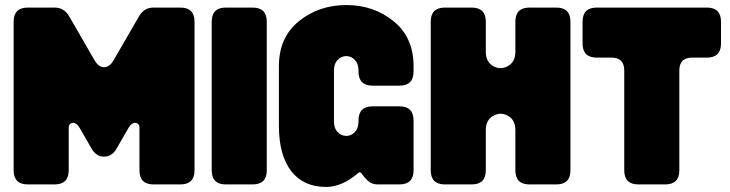

<svg xmlns="http://www.w3.org/2000/svg" viewBox="-20 -730 2888 760"><path d="M34 -644Q34 -700 90 -700H196Q234 -700 254 -665L354 -492Q370 -464 392 -464Q414 -464 430 -492L530 -665Q550 -700 588 -700H694Q750 -700 750 -644V-56Q750 0 694 0H588Q532 0 532 -56V-226Q532 -235 525 -240.5Q518 -246 508 -242.5Q498 -239 490 -226L441 -141Q424 -111 393 -110Q362 -109 343 -141L294 -226Q286 -239 276 -242.5Q266 -246 259 -240.5Q252 -235 252 -226V-56Q252 0 196 0H90Q34 0 34 -56Z M818 -644Q818 -700 874 -700H980Q1036 -700 1036 -644V-56Q1036 0 980 0H874Q818 0 818 -56Z M1084 -468Q1084 -582 1163 -646Q1242 -710 1351 -710Q1459 -710 1538 -646Q1617 -582 1617 -468V-447Q1617 -391 1561 -391H1455Q1399 -391 1399 -447V-452Q1399 -478 1384.5 -493Q1370 -508 1351 -508Q1331 -508 1316.5 -493Q1302 -478 1302 -452V-248Q1302 -222 1316.5 -207Q1331 -192 1351 -192Q1370 -192 1384.5 -207Q1399 -222 1399 -248V-253Q1399 -309 1455 -309H1561Q1617 -309 1617 -253V-56Q1617 0 1561 0H1475Q1451 0 1435.5 -15Q1420 -30 1413 -41Q1406 -52 1399 -46Q1334 10 1271 10Q1181 10 1132.5 -53Q1084 -116 1084 -232Z M1685 -644Q1685 -700 1741 -700H1847Q1903 -700 1903 -644V-525Q1903 -485 1932 -468.5Q1961 -452 1990.5 -468.5Q2020 -485 2020 -525V-644Q2020 -700 2076 -700H2182Q2238 -700 2238 -644V-56Q2238 0 2182 0H2076Q2020 0 2020 -56V-215Q2020 -255 1991 -271.5Q1962 -288 1932.5 -271.5Q1903 -255 1903 -215V-56Q1903 0 1847 0H1741Q1685 0 1685 -56Z M2286 -644Q2286 -700 2342 -700H2778Q2834 -700 2834 -644V-558Q2834 -502 2778 -502H2720Q2669 -502 2669 -451V-56Q2669 0 2613 0H2507Q2451 0 2451 -56V-451Q2451 -502 2400 -502H2342Q2286 -502 2286 -558Z"/></svg>

Font: LT Crewmate
Style: Regular
Weight: 400
Designer: Daniel Lyons
Foundry: LyonsType
Version: Version 1.001;FEAKit 1.0